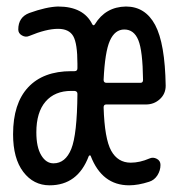

<svg xmlns="http://www.w3.org/2000/svg" viewBox="-20 -550 540 580"><path d="M195.3 -275.4Q145.5 -275.4 117.7 -243.2Q89.8 -210.9 89.8 -150.4Q89.8 -105.5 104.5 -81.1Q119.1 -56.6 141.6 -56.6Q177.7 -56.6 195.3 -100.1Q212.9 -143.6 213.9 -266.6Q213.9 -274.4 205.1 -275.4ZM355.5 -460.9Q327.1 -460.9 312 -427.2Q296.9 -393.6 293 -308.6Q293 -299.8 301.8 -299.8H404.3Q412.1 -299.8 412.1 -308.6Q411.1 -396.5 397.9 -428.7Q384.8 -460.9 355.5 -460.9ZM129.9 9.8Q81.1 9.8 50.3 -30.8Q19.5 -71.3 19.5 -144.5Q19.5 -237.3 64.9 -286.1Q110.4 -335 195.3 -335H205.1Q213.9 -335 213.9 -343.8V-357.4Q213.9 -418.9 201.2 -440.9Q188.5 -462.9 155.3 -462.9Q120.1 -462.9 68.4 -441.4Q57.6 -436.5 46.4 -442.9Q35.2 -449.2 35.2 -460.9Q35.2 -498 68.4 -510.7Q120.1 -529.3 155.3 -530.3Q232.4 -530.3 258.8 -476.6Q262.7 -470.7 266.6 -476.6Q298.8 -529.3 360.4 -530.3Q418.9 -530.3 448.7 -474.6Q478.5 -418.9 480.5 -291Q480.5 -266.6 462.9 -250.5Q445.3 -234.4 420.9 -234.4H300.8Q293 -234.4 293 -225.6Q295.9 -130.9 315.9 -94.7Q335.9 -58.6 375 -58.6Q402.3 -58.6 431.6 -71.3Q442.4 -76.2 453.6 -70.3Q464.8 -64.5 464.8 -51.8Q464.8 -35.2 455.6 -20.5Q446.3 -5.9 430.7 -1Q397.5 9.8 370.1 9.8Q288.1 9.8 253.9 -79.1Q252.9 -81.1 251 -80.6Q249 -80.1 248 -78.1Q214.8 9.8 129.9 9.8Z"/></svg>

Font: Rounded Mgen+ 2m regular
Style: Regular
Weight: 400
Designer: [Source Han Sans]
Ryoko NISHIZUKA  (kana & ideographs); Paul D. Hunt (Latin, Greek & Cyrillic); Wenlong ZHANG  (bopomofo
Version: Version 1.059.20150602